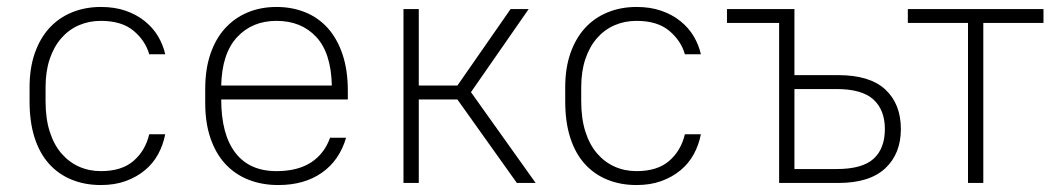

<svg xmlns="http://www.w3.org/2000/svg" viewBox="-20 -526 3045 552"><path d="M270 6Q224 6 186 -9.5Q148 -25 121 -55Q94 -85 79.5 -130Q65 -175 65 -235V-275Q65 -330 80 -373Q95 -416 122 -445.5Q149 -475 187 -490.5Q225 -506 270 -506Q310 -506 341.5 -495Q373 -484 396.5 -465Q420 -446 434.5 -421.5Q449 -397 455 -370H409Q398 -409 364 -437.5Q330 -466 270 -466Q236 -466 207 -453.5Q178 -441 156.5 -416.5Q135 -392 123 -356.5Q111 -321 111 -275V-235Q111 -185 123 -147.5Q135 -110 156.5 -85Q178 -60 207 -47Q236 -34 270 -34Q330 -34 364 -63.5Q398 -93 409 -140H455Q449 -109 434.5 -82.5Q420 -56 396.5 -36.5Q373 -17 341.5 -5.5Q310 6 270 6Z M780 6Q733 6 694 -9.5Q655 -25 627.5 -55Q600 -85 585 -129Q570 -173 570 -230V-270Q570 -327 585 -371Q600 -415 627.5 -445Q655 -475 692.5 -490.5Q730 -506 775 -506Q820 -506 858 -490.5Q896 -475 923 -444.5Q950 -414 965 -369Q980 -324 980 -265V-240H616Q616 -140 656.5 -87Q697 -34 775 -34Q835 -34 873.5 -58.5Q912 -83 929 -130H975Q956 -65 905.5 -29.5Q855 6 780 6ZM775 -466Q705 -466 661.5 -419Q618 -372 616 -280H934Q932 -374 889 -420Q846 -466 775 -466Z M1140 -500H1184V-280H1295L1448 -500H1500L1334 -261L1520 0H1466L1295 -240H1184V0H1140Z M1810 6Q1764 6 1726 -9.5Q1688 -25 1661 -55Q1634 -85 1619.5 -130Q1605 -175 1605 -235V-275Q1605 -330 1620 -373Q1635 -416 1662 -445.5Q1689 -475 1727 -490.5Q1765 -506 1810 -506Q1850 -506 1881.5 -495Q1913 -484 1936.5 -465Q1960 -446 1974.5 -421.5Q1989 -397 1995 -370H1949Q1938 -409 1904 -437.5Q1870 -466 1810 -466Q1776 -466 1747 -453.5Q1718 -441 1696.5 -416.5Q1675 -392 1663 -356.5Q1651 -321 1651 -275V-235Q1651 -185 1663 -147.5Q1675 -110 1696.5 -85Q1718 -60 1747 -47Q1776 -34 1810 -34Q1870 -34 1904 -63.5Q1938 -93 1949 -140H1995Q1989 -109 1974.5 -82.5Q1960 -56 1936.5 -36.5Q1913 -17 1881.5 -5.5Q1850 6 1810 6Z M2220 -460H2070V-500H2264V-310H2390Q2481 -310 2525.5 -268.5Q2570 -227 2570 -155Q2570 -84 2525 -42Q2480 0 2390 0H2220ZM2264 -270V-40H2385Q2459 -40 2491.5 -69.5Q2524 -99 2524 -155Q2524 -210 2491 -240Q2458 -270 2385 -270Z M2763 -460H2590V-500H2980V-460H2807V0H2763Z"/></svg>

Font: PT Root UI Light
Style: Regular
Weight: 300
Designer: Vitaly Kuzmin
Foundry: ParaType Ltd.
Version: Version 2.000G